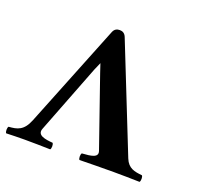

<svg xmlns="http://www.w3.org/2000/svg" viewBox="-177 -794 993 931"><g transform="rotate(20 319.0 -328.5)"><path d="M43 -103C19 -43 -13 -36 -57 -33C-63 -27 -63 -5 -57 1C-27 0 5 -1 37 -1C78 -1 133 0 170 1C176 -5 176 -27 170 -33C132 -36 86 -42 101 -80L239 -436L256 -475L271 -430L395 -73C406 -41 369 -36 321 -33C315 -27 315 -5 321 1C358 0 458 -1 497 -1C538 -1 594 0 631 1C637 -5 637 -27 631 -33C592 -37 559 -42 541 -87L323 -635C316 -652 304 -658 290 -658C276 -658 263 -653 256 -635Z"/></g></svg>

Font: Libertinus Serif
Style: Bold
Weight: 700
Designer: Philipp H. Poll, Khaled Hosny
Foundry: Caleb Maclennan
Version: Version 7.050;RELEASE